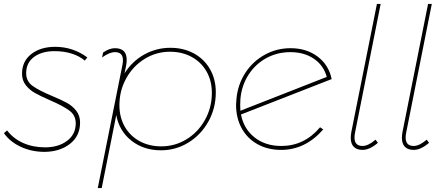

<svg xmlns="http://www.w3.org/2000/svg" viewBox="-25 -762 2257 976"><path d="M-5 -85 11 -99Q42 -58 92 -35.5Q142 -13 204 -13Q272 -13 316 -46Q360 -79 360 -135Q360 -176 327.5 -200Q295 -224 230 -252Q182 -273 154 -288.5Q126 -304 106.5 -328.5Q87 -353 87 -387Q87 -451 134.5 -487.5Q182 -524 255 -524Q346 -524 419 -470L406 -454Q379 -477 339.5 -489.5Q300 -502 252 -502Q188 -502 148 -472.5Q108 -443 108 -390Q108 -349 140.5 -325.5Q173 -302 238 -275Q286 -255 314.5 -239.5Q343 -224 362.5 -199Q382 -174 382 -139Q382 -71 331 -31Q280 9 202 10Q136 10 81 -15.5Q26 -41 -5 -85Z M597 -430Q600 -445 600 -456Q600 -497 559 -497Q532 -497 494 -470L499 -495Q531 -517 559 -517Q619 -517 619 -458Q619 -445 616 -428L608 -389Q647 -451 708.5 -485Q770 -519 841 -519Q908 -519 960.5 -490.5Q1013 -462 1042.5 -410.5Q1072 -359 1072 -293Q1072 -212 1034.5 -144.5Q997 -77 933 -37.5Q869 2 793 2Q705 2 643 -47Q581 -96 566 -177L492 194H472ZM795 -18Q865 -18 924 -54.5Q983 -91 1017.5 -153.5Q1052 -216 1052 -290Q1052 -351 1025 -398.5Q998 -446 949.5 -472.5Q901 -499 839 -499Q769 -499 710 -462.5Q651 -426 616.5 -363.5Q582 -301 582 -227Q582 -166 609 -118.5Q636 -71 684.5 -44.5Q733 -18 795 -18Z M1602 -115 1618 -104Q1527 0 1404 0Q1336 0 1284 -29Q1232 -58 1203.5 -110Q1175 -162 1175 -229Q1175 -240 1177 -260Q1184 -333 1222 -391.5Q1260 -450 1320.5 -483.5Q1381 -517 1452 -517Q1533 -517 1589.5 -474.5Q1646 -432 1661 -360L1200 -180Q1214 -107 1269 -63.5Q1324 -20 1405 -20Q1522 -20 1602 -115ZM1196 -228Q1196 -209 1197 -199L1636 -371Q1620 -430 1570.5 -463.5Q1521 -497 1451 -497Q1384 -497 1328.5 -466.5Q1273 -436 1238 -381.5Q1203 -327 1197 -258Q1196 -248 1196 -228Z M1910 -742 1780 -89Q1777 -74 1777 -63Q1777 -20 1818 -20Q1847 -20 1884 -52L1896 -36Q1854 0 1818 0Q1789 0 1773.5 -15.5Q1758 -31 1758 -61Q1758 -75 1761 -91L1891 -742Z M2170 -742 2040 -89Q2037 -74 2037 -63Q2037 -20 2078 -20Q2107 -20 2144 -52L2156 -36Q2114 0 2078 0Q2049 0 2033.5 -15.5Q2018 -31 2018 -61Q2018 -75 2021 -91L2151 -742Z"/></svg>

Font: TypoPRO Montserrat Alternates
Style: Italic
Weight: 250
Italic angle: -11.3°
Designer: Julieta Ulanovsky
Foundry: Julieta Ulanovsky
Version: Version 6.001